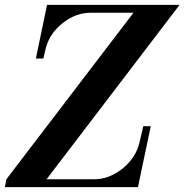

<svg xmlns="http://www.w3.org/2000/svg" viewBox="-50 -768 757 788"><path d="M-29.8 0 -23.9 -32.2 498 -715.8H323.2Q259.3 -715.8 204.6 -671.1Q149.9 -626.5 136.2 -563L127.9 -527.8H97.2L143.1 -748H687L141.1 -32.2H335Q398.9 -32.2 453.9 -76.9Q508.8 -121.6 522.9 -185.1L538.1 -250H568.8L516.1 0Z"/></svg>

Font: Fin Serif Display
Style: Italic
Weight: 400
Italic angle: -12°
Designer: J. Blake Harris
Version: Version 1.006;FEAKit 1.0